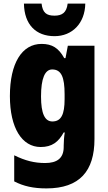

<svg xmlns="http://www.w3.org/2000/svg" viewBox="-20 -807 600 1067"><path d="M454 -787H356C350 -736 324 -720 283 -720C237 -720 217 -737 211 -787H113C115 -670 180 -606 283 -606C381 -606 452 -677 454 -787ZM211 -563C102 -563 35 -456 35 -273C35 -96 102 10 206 10C269 10 305 -18 334 -71H340C336 -49 334 -17 334 3V10C334 73 296 99 231 99C171 99 120 86 59 56V201C111 228 166 240 238 240C423 240 505 143 505 -34V-553H357L344 -484H337C306 -540 270 -563 211 -563ZM270 -421C321 -421 339 -378 339 -283V-256C339 -171 320 -132 271 -132C229 -132 208 -176 208 -271C208 -372 230 -421 270 -421Z"/></svg>

Font: Noto Sans Arabic UI Cn Bk
Style: Regular
Weight: 900
Width: 3
Designer: Monotype Design Team, Nadine Chahine and Nizar Qandah
Foundry: Monotype Imaging Inc.
Version: Version 2.010